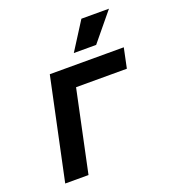

<svg xmlns="http://www.w3.org/2000/svg" viewBox="-134 -847 869 953"><g transform="rotate(-20 300.0 -370.5)"><path d="M47.8 0 161.4 -536H552.2L530.2 -430.8H193.2L275.4 -494.8L170.8 0ZM309.4 -594 403 -741.2H548.6L427.4 -594Z"/></g></svg>

Font: Geist Mono
Style: Italic
Weight: 400
Italic angle: -12°
Monospace: yes
Designer: Basement.studio, Andrés Briganti, Mateo Zaragoza
Foundry: Basement.studio, Vercel, Andrés Briganti, Guido Ferreyra, Mateo Zaragoza
Version: Version 1.500